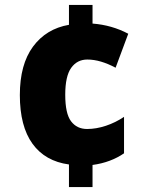

<svg xmlns="http://www.w3.org/2000/svg" viewBox="-20 -744 593 774"><path d="M353 -649Q431 -643 497 -608L446 -471Q416 -487 387.5 -495.5Q359 -504 332 -504Q291 -504 267 -470.5Q243 -437 243 -362Q243 -286 266.5 -255Q290 -224 331 -224Q368 -224 407 -237Q446 -250 480 -273V-126Q454 -108 422 -96Q390 -84 353 -79V10H258V-81Q162 -94 111 -164.5Q60 -235 60 -361Q60 -484 113 -556Q166 -628 258 -644V-724H353Z"/></svg>

Font: Noto Sans Malayalam SemiCondensed Black
Style: Regular
Weight: 900
Width: 4
Designer: Jelle Bosma - Monotype Design Team
Foundry: Monotype Imaging Inc.
Version: Version 2.104; ttfautohint (v1.8.4.7-5d5b)